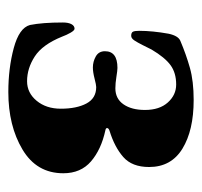

<svg xmlns="http://www.w3.org/2000/svg" viewBox="-32 -440 485 461"><g transform="rotate(90 210.5 -209.5)"><path d="M40 -39Q34 -69 34 -118Q34 -131 38 -138.5Q42 -146 49 -146Q53 -146 58.5 -136.5Q64 -127 68 -116Q87 -69 115.5 -50.5Q144 -32 175 -32Q203 -32 222 -55Q241 -78 241 -113Q241 -151 228.5 -174.5Q216 -198 189 -198Q184 -198 168.5 -194Q153 -190 142 -190Q128 -190 115.5 -197Q103 -204 103 -219Q103 -249 143 -249Q149 -249 164.5 -246.5Q180 -244 192 -244Q217 -244 230.5 -263.5Q244 -283 244 -315Q244 -350 226 -370Q208 -390 183 -390Q155 -390 136.5 -376.5Q118 -363 99 -331Q95 -323 88.5 -310Q82 -297 77 -289.5Q72 -282 66 -282Q58 -282 56 -286.5Q54 -291 54 -301Q54 -333 61 -372Q66 -395 78 -400Q111 -414 143 -423Q175 -432 220 -432Q293 -432 337 -405Q381 -378 381 -325Q381 -284 357 -263Q333 -242 294 -230Q288 -228 287.5 -224.5Q287 -221 293 -220Q339 -210 367.5 -185.5Q396 -161 396 -119Q396 -55 339 -21Q282 13 201 13Q144 13 95.5 0Q47 -13 40 -39Z"/></g></svg>

Font: EB Garamond
Style: Bold
Weight: 700
Designer: Georg Duffner and Octavio Pardo
Foundry: Georg Duffner
Version: Version 1.000; ttfautohint (v1.6)